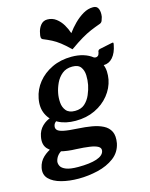

<svg xmlns="http://www.w3.org/2000/svg" viewBox="-169 -757 801 1027"><g transform="rotate(-15 231.0 -244.0)"><path d="M258 -399Q224 -399 201.5 -380.5Q179 -362 166.5 -335Q154 -308 149 -282Q144 -257 146 -230Q148 -203 163.5 -184.5Q179 -166 212 -166Q246 -166 266.5 -184.5Q287 -203 298.5 -230Q310 -257 315 -282Q320 -308 319 -335Q318 -362 304.5 -380.5Q291 -399 258 -399ZM101 15Q80 22 67 36.5Q54 51 50 70Q48 83 55 96.5Q62 110 84.5 119Q107 128 151 128Q216 128 253.5 115.5Q291 103 296 78Q299 62 284 53Q269 44 238.5 39.5Q208 35 164 33Q118 32 77.5 22Q37 12 14 -12.5Q-9 -37 0 -81Q6 -114 28.5 -136Q51 -158 80 -166L111 -144Q104 -142 98.5 -138Q93 -134 89.5 -128.5Q86 -123 85 -117Q82 -104 90 -94.5Q98 -85 124 -79.5Q150 -74 204 -71Q242 -69 277.5 -63Q313 -57 339.5 -43.5Q366 -30 378 -5.5Q390 19 383 59Q373 107 335 135.5Q297 164 244 176.5Q191 189 138 189Q85 189 42 177.5Q-1 166 -24 142.5Q-47 119 -40 82Q-33 48 -9.5 26Q14 4 44 -8ZM202 -114Q146 -114 106.5 -135Q67 -156 49 -194Q31 -232 41 -282Q50 -329 80.5 -367Q111 -405 159 -428Q207 -451 268 -451Q304 -451 333 -442Q362 -433 382 -417Q385 -415 388.5 -414.5Q392 -414 394 -414Q400 -414 405.5 -418.5Q411 -423 414 -436V-439Q415 -444 418 -447.5Q421 -451 427 -452L494 -466Q498 -467 501 -467Q506 -467 503 -454Q495 -411 474 -387Q453 -363 423 -363Q430 -346 431 -325.5Q432 -305 428 -282Q419 -236 388 -197.5Q357 -159 309.5 -136.5Q262 -114 202 -114ZM300 -573Q318 -598 341.5 -621.5Q365 -645 392 -661Q419 -677 448 -677Q470 -677 477 -658.5Q484 -640 480 -615Q477 -604 473.5 -595Q470 -586 461 -582Q430 -571 405.5 -560.5Q381 -550 353 -533.5Q325 -517 284 -488Q254 -517 232.5 -533.5Q211 -550 190.5 -560.5Q170 -571 143 -582Q136 -586 135.5 -595Q135 -604 138 -615Q142 -640 156.5 -658.5Q171 -677 194 -677Q222 -677 243 -661Q264 -645 278 -621.5Q292 -598 300 -573Z"/></g></svg>

Font: Young Serif Light
Style: Italic
Weight: 300
Italic angle: -10.979°
Designer: Bastien Sozeau
Foundry: NBR — Bastien Sozeau
Version: Version 5.001